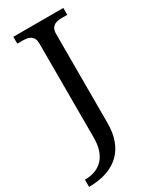

<svg xmlns="http://www.w3.org/2000/svg" viewBox="-244 -764 834 1018"><g transform="rotate(-30 173.0 -255.0)"><path d="M234 -53V-600C234 -640 255 -658 303 -658H336V-700H30V-658H63C111 -658 132 -640 132 -600V-22C132 86 77 146 -20 146V190C143 190 234 103 234 -53Z"/></g></svg>

Font: LT Superior Serif Medium
Style: Regular
Weight: 500
Designer: Daniel Lyons
Foundry: LyonsType
Version: Version 2.120;FEAKit 1.0